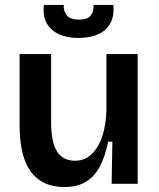

<svg xmlns="http://www.w3.org/2000/svg" viewBox="-20 -741 642 774"><path d="M240 13Q150 13 104.5 -48.5Q59 -110 59 -236V-523H186V-249Q186 -169 209.5 -131Q233 -93 283 -93Q312 -93 334 -107.5Q356 -122 372.5 -148.5Q389 -175 398 -211.5Q407 -248 409 -292V-523H535V-219V0H430L433 -170H416Q403 -106 380 -65.5Q357 -25 322.5 -6Q288 13 240 13ZM157 -721H237Q235 -698 248.5 -680Q262 -662 299 -662Q334 -662 346.5 -679.5Q359 -697 357 -721H437Q441 -677 425 -647.5Q409 -618 376 -603Q343 -588 296 -588Q249 -588 216.5 -603.5Q184 -619 168 -648Q152 -677 157 -721Z"/></svg>

Font: Bricolage Grotesque 24pt SemiBold
Style: Regular
Weight: 600
Designer: Mathieu Triay
Foundry: Atelier Triay
Version: Version 1.001;gftools[0.9.33.dev8+g029e19f]